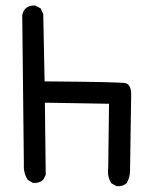

<svg xmlns="http://www.w3.org/2000/svg" viewBox="-20 -635 540 687"><path d="M396 30.3 381.3 22.5 378.9 21 377.4 19Q363.3 -3.4 367.2 -33.2L370.1 -263.7L140.6 -267.6L143.6 -11.7V-9.3L142.6 -7.3L135.7 6.3L134.8 7.8L133.3 9.3Q120.6 20.5 100.1 19.5H97.7L95.7 18.1L82 10.3L80.1 9.3L78.6 7.3Q63.5 -16.6 65.4 -47.4L59.6 -578.1V-578.6V-579.1Q61 -592.8 70.8 -604L71.3 -604.5L71.8 -605Q84.5 -616.2 104 -615.2H106.4L107.9 -614.3L122.6 -606.4L125.5 -605L127 -601.6L133.8 -586.9L134.8 -585.4V-583L139.6 -343.8Q413.6 -341.8 429.2 -337.4Q451.7 -331.5 449.2 -287.6Q445.3 -44.9 445.3 -24.4Q445.3 -1.5 434.1 18.6L433.6 20L432.1 21Q419.4 32.2 399.9 31.2H397.5Z"/></svg>

Font: NaikaiFont
Style: Bold
Weight: 700
Version: Version 1.89